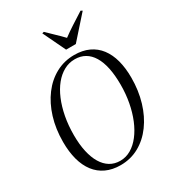

<svg xmlns="http://www.w3.org/2000/svg" viewBox="-231 -1101 1108 1233"><g transform="rotate(-30 323.0 -484.0)"><path d="M293.5 11Q233 11 186.8 -10.5Q140.5 -32 109.2 -72.8Q78 -113.5 62.2 -171.5Q46.5 -229.5 46.5 -302.5Q46.5 -399.5 71.8 -481.2Q97 -563 142.8 -623.8Q188.5 -684.5 250.8 -718Q313 -751.5 387 -751.5Q448.5 -751.5 494.8 -730Q541 -708.5 571.8 -668Q602.5 -627.5 617.8 -570.5Q633 -513.5 633 -442.5Q633 -346.5 608.2 -264Q583.5 -181.5 538.2 -119.8Q493 -58 430.8 -23.5Q368.5 11 293.5 11ZM305.5 -14.5Q348 -14.5 385.5 -36.5Q423 -58.5 453.2 -97.8Q483.5 -137 505.5 -190.2Q527.5 -243.5 539.2 -306.2Q551 -369 551 -437Q551 -507.5 539.8 -561.2Q528.5 -615 506.2 -651.8Q484 -688.5 451.5 -707.2Q419 -726 376 -726Q333.5 -726 295.8 -705.5Q258 -685 227.2 -647.2Q196.5 -609.5 174.5 -557.2Q152.5 -505 140.5 -441.5Q128.5 -378 128.5 -306.5Q128.5 -237.5 140.5 -183.5Q152.5 -129.5 175.2 -91.8Q198 -54 230.8 -34.2Q263.5 -14.5 305.5 -14.5ZM360 -807 280 -974 293 -977.5Q319.5 -951 347.2 -925Q375 -899 403 -869.5Q437 -895 476.5 -920.5Q516 -946 565.5 -977.5L577.5 -970.5L432 -807Z"/></g></svg>

Font: Merriweather 144pt Light
Style: Italic
Weight: 300
Italic angle: -7.8°
Version: Version 2.101